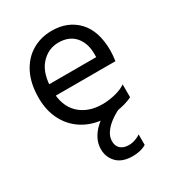

<svg xmlns="http://www.w3.org/2000/svg" viewBox="-180 -621 882 966"><g transform="rotate(-30 261.0 -137.5)"><path d="M93.8 -219.7V-285.8H396.4Q396.4 -288.8 396.4 -296.1Q396.4 -303.5 396.4 -306.5Q395.8 -369.5 361.9 -407Q328.1 -444.4 267.9 -444.4Q207 -444.4 164.3 -396.4Q121.7 -348.4 121.7 -251.6Q121.7 -160.3 172.4 -112.4Q223.2 -64.6 306.6 -64.6Q340.6 -64.6 378.6 -73.5Q416.6 -82.4 443 -100.4V-25.8Q424.2 -16.2 399 -9.1Q373.7 -2 347.8 1.5Q321.8 5 299 5Q222.5 5 164.7 -27Q106.8 -59.1 74.9 -117.3Q42.9 -175.5 42.9 -251.6Q42.9 -334.8 72.1 -393.1Q101.4 -451.4 152.5 -482.1Q203.6 -512.8 268.2 -512.8Q360.7 -512.8 417.7 -453.3Q474.8 -393.8 474.8 -278.9Q474.8 -270.1 473.4 -250.9Q471.9 -231.7 469.9 -219.7ZM386.7 218.5Q370.2 228.7 349.8 233.4Q329.3 238 307.7 238Q247.1 238 216 206.2Q184.9 174.3 184.9 128.1Q184.9 97.2 198.2 70.3Q211.5 43.4 234.1 21.3Q256.7 -0.7 283 -16.7Q309.2 -32.8 335.2 -41.8L366 -3.8Q335.4 11 310 30.2Q284.6 49.5 269.1 72.5Q253.5 95.5 253.5 121.4Q253.5 150.1 271.4 165Q289.2 179.9 317.9 179.9Q337 179.9 355.7 173.3Q374.4 166.7 386.7 157.8Z"/></g></svg>

Font: Hind Variable Light
Style: Regular
Weight: 300
Designer: Manushi Parikh, Satya Rajpurohit
Foundry: Indian Type Foundry
Version: Version 3.000